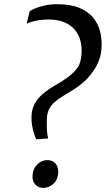

<svg xmlns="http://www.w3.org/2000/svg" viewBox="-20 -906 516 936"><path d="M156.5 -228Q150 -240 144.8 -257.8Q139.5 -275.5 136.2 -296.2Q133 -317 133.5 -339Q134.5 -372.5 148.5 -399Q162.5 -425.5 188 -447.5Q213.5 -469.5 247.5 -489Q284.5 -510 313 -531.2Q341.5 -552.5 361.5 -581Q366.5 -589.5 370 -601.5Q373.5 -613.5 375.5 -626.5Q377.5 -639.5 378 -650.5Q379.5 -700.5 361 -736.2Q342.5 -772 306 -791.5Q269.5 -811 216.5 -811Q186.5 -811 157.2 -805.2Q128 -799.5 110 -790.5L124.5 -850.5Q132 -857 151.5 -865.2Q171 -873.5 198.5 -879.5Q226 -885.5 257.5 -885.5Q323.5 -885.5 366.5 -867.8Q409.5 -850 433.5 -820.8Q457.5 -791.5 467 -756Q476.5 -720.5 475.5 -684.5Q475 -645.5 463.2 -613.8Q451.5 -582 433 -557.5Q414 -529.5 391 -508.8Q368 -488 342.5 -471.8Q317 -455.5 290 -439.5Q265 -425 247 -409Q229 -393 219.5 -374Q210 -355 208.5 -330Q208 -311 208.2 -291.8Q208.5 -272.5 210.2 -256.5Q212 -240.5 215 -231L162.5 -227ZM138.5 -50Q140 -82.5 161.2 -104Q182.5 -125.5 209.5 -125.5Q237.5 -125.5 251.2 -108Q265 -90.5 264 -65.5Q262.5 -31 241 -10.5Q219.5 10 190 10Q168 10 152.5 -6.2Q137 -22.5 138.5 -50Z"/></svg>

Font: Merriweather 60pt Medium
Style: Italic
Weight: 500
Italic angle: -7.8°
Version: Version 2.101